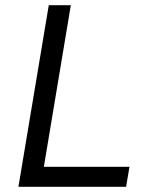

<svg xmlns="http://www.w3.org/2000/svg" viewBox="-20 -720 560 740"><path d="M51 0 168 -700H253L149 -77H479L466 0Z"/></svg>

Font: Figtree
Style: Italic
Weight: 400
Italic angle: -9.5°
Foundry: Erik Kennedy
Version: Version 2.001; ttfautohint (v1.8.4.7-5d5b);gftools[0.9.27]